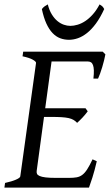

<svg xmlns="http://www.w3.org/2000/svg" viewBox="-20 -849 502 869"><path d="M418 -119.1Q408.2 -76.7 398.2 -45.4Q388.2 -14.2 382.8 0H0L2.9 -21Q33.7 -27.8 52.2 -35.9Q70.8 -43.9 71.8 -50.8L143.1 -564Q144 -569.8 128.9 -578.6Q113.8 -587.4 82 -594.2L85 -615.2H444.8L457 -603Q454.6 -590.3 450.9 -575.2Q447.3 -560.1 442.6 -544.9Q438 -529.8 433.1 -516.1Q428.2 -502.4 423.8 -493.2H402.8Q405.3 -515.6 404.8 -530.5Q404.3 -545.4 400.9 -554.4Q397.5 -563.5 391.6 -567.1Q385.7 -570.8 377 -570.8H213.4L184.6 -358.9H367.2L377 -345.2Q372.1 -338.4 366 -331.1Q359.9 -323.7 353.3 -316.7Q346.7 -309.6 340.3 -303.5Q334 -297.4 329.1 -293Q321.3 -301.3 312.5 -306.4Q303.7 -311.5 290.8 -314.5Q277.8 -317.4 259 -318.6Q240.2 -319.8 212.9 -319.8H179.2L146 -75.2Q145 -67.9 147.5 -62.3Q149.9 -56.6 159.2 -52.5Q168.5 -48.3 186 -46.1Q203.6 -43.9 232.9 -43.9H292Q312.5 -43.9 326.7 -46.4Q340.8 -48.8 352.3 -57.4Q363.8 -65.9 374.5 -82.5Q385.3 -99.1 398.9 -127.9ZM451.7 -808.1Q433.6 -768.6 413.8 -741.9Q394 -715.3 373.5 -699.2Q353 -683.1 332.5 -676Q312 -668.9 292.5 -668.9Q271 -668.9 252.2 -676Q233.4 -683.1 217.8 -699.5Q202.1 -715.8 189.9 -742.4Q177.7 -769 169.4 -808.1Q176.3 -816.4 182.6 -820.8Q189 -825.2 196.3 -829.1Q203.1 -802.2 214.6 -783.7Q226.1 -765.1 240 -753.7Q253.9 -742.2 269 -737.1Q284.2 -731.9 298.3 -731.9Q313.5 -731.9 331.1 -737.1Q348.6 -742.2 366 -753.7Q383.3 -765.1 399.9 -783.7Q416.5 -802.2 430.7 -829.1Q437.5 -825.2 442.1 -821.3Q446.8 -817.4 451.7 -808.1Z"/></svg>

Font: Gentium Plus
Style: Italic
Weight: 400
Italic angle: -8°
Designer: J. Victor Gaultney, Annie Olsen, Iska Routamaa
Foundry: SIL International
Version: Version 1.510